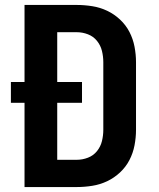

<svg xmlns="http://www.w3.org/2000/svg" viewBox="-20 -755 640 775"><path d="M79 0V-340H24V-424H79V-735H290Q321 -735 352.5 -730Q384 -725 412.5 -711.5Q441 -698 464.5 -676Q488 -654 502.5 -626Q517 -598 523 -566.5Q529 -535 529 -504V-231Q529 -200 523 -168.5Q517 -137 502.5 -109Q488 -81 464.5 -59Q441 -37 412.5 -23.5Q384 -10 352.5 -5Q321 0 290 0ZM290 -110Q313 -110 335 -118.5Q357 -127 371.5 -145Q386 -163 391.5 -185.5Q397 -208 397 -231V-504Q397 -527 391.5 -549.5Q386 -572 371.5 -590Q357 -608 335 -616.5Q313 -625 290 -625H211V-424H311V-340H211V-110Z"/></svg>

Font: Iosevka Custom XBdEx
Style: Regular
Weight: 800
Width: 7
Monospace: yes
Designer: Belleve Invis
Foundry: Belleve Invis
Version: Version 11.2.4; ttfautohint (v1.8.4)